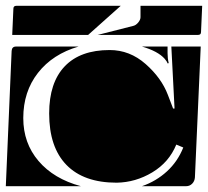

<svg xmlns="http://www.w3.org/2000/svg" viewBox="-20 -650 715 660"><path d="M0 -10 20 -475Q21 -490 35 -490H250Q161 -464 110.5 -399.5Q60 -335 60 -244Q60 -158 112.5 -96.5Q165 -35 258 -10ZM149 -260Q149 -366 202.5 -422Q256 -478 357 -478Q426 -478 480.5 -430Q535 -382 557 -324L575 -277H580L569 -490H670L650 -40Q649 -27 640.5 -18.5Q632 -10 620 -10H468Q517 -27 554 -61Q591 -95 610 -143L586 -153Q561 -92 503.5 -57.5Q446 -23 381 -22Q268 -22 208.5 -83Q149 -144 149 -260ZM468 -490H556V-467Q556 -449 560 -433L556 -432Q554 -439 546 -448Q523 -474 468 -490ZM22 -530 26 -620Q26 -630 36 -630H395L283 -530ZM316 -530 438 -561Q447 -563 455 -572.5Q463 -582 463 -591V-630H675L671 -540Q671 -530 661 -530Z"/></svg>

Font: PrimecolorB
Style: Medium
Weight: 500
Designer: gluk
Foundry: gluk
Version: Version 0.672